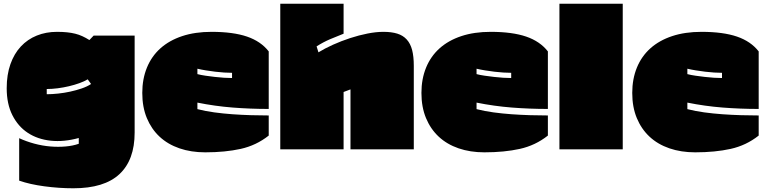

<svg xmlns="http://www.w3.org/2000/svg" viewBox="-20 -757 4120 1031"><path d="M16 -283Q16 -356 36 -412.5Q56 -469 92 -507.5Q128 -546 177.5 -566Q227 -586 286 -586Q316 -586 340 -583.5Q364 -581 384 -576Q404 -571 422.5 -562.5Q441 -554 460 -542L483 -566H703V-45Q703 102 621.5 178Q540 254 374 254Q297 254 218.5 243.5Q140 233 83 213V-15Q122 3 165 14.5Q208 26 250.5 29.5Q293 33 332.5 29.5Q372 26 403 15V-16Q323 6 252.5 -1.5Q182 -9 129.5 -43.5Q77 -78 46.5 -138.5Q16 -199 16 -283ZM469 -306 451 -331Q433 -320 406.5 -310.5Q380 -301 350.5 -294Q321 -287 290 -283Q259 -279 231 -279V-251Q259 -251 292 -254.5Q325 -258 357 -265Q389 -272 418.5 -282Q448 -292 469 -306Z M744 -258Q744 -333 769 -394Q794 -455 841.5 -497.5Q889 -540 958 -563Q1027 -586 1116 -586Q1232 -586 1306.5 -560.5Q1381 -535 1423 -481V-172Q1324 -172 1229 -179.5Q1134 -187 1040 -206V-171Q1083 -160 1131 -153.5Q1179 -147 1228.5 -143.5Q1278 -140 1327.5 -138.5Q1377 -137 1423 -137V-29Q1356 24 1272.5 42.5Q1189 61 1082 61Q1006 61 943.5 39.5Q881 18 837 -23Q793 -64 768.5 -123Q744 -182 744 -258ZM1040 -388V-359Q1059 -354 1083.5 -350.5Q1108 -347 1133.5 -344Q1159 -341 1183 -339.5Q1207 -338 1226 -338V-366Q1207 -366 1183.5 -367.5Q1160 -369 1135.5 -372Q1111 -375 1086 -379Q1061 -383 1040 -388Z M1825 45H1485V-737H1825V-576Q1789 -562 1752.5 -546.5Q1716 -531 1680 -508L1690 -476Q1724 -497 1768.5 -517Q1813 -537 1860.5 -552.5Q1908 -568 1954 -577Q2000 -586 2039 -586Q2082 -586 2113 -576.5Q2144 -567 2164 -545Q2184 -523 2193 -488.5Q2202 -454 2202 -403V45H1862V-277L1825 -263Z M2243 -258Q2243 -333 2268 -394Q2293 -455 2340.5 -497.5Q2388 -540 2457 -563Q2526 -586 2615 -586Q2731 -586 2805.5 -560.5Q2880 -535 2922 -481V-172Q2823 -172 2728 -179.5Q2633 -187 2539 -206V-171Q2582 -160 2630 -153.5Q2678 -147 2727.5 -143.5Q2777 -140 2826.5 -138.5Q2876 -137 2922 -137V-29Q2855 24 2771.5 42.5Q2688 61 2581 61Q2505 61 2442.5 39.5Q2380 18 2336 -23Q2292 -64 2267.5 -123Q2243 -182 2243 -258ZM2539 -388V-359Q2558 -354 2582.5 -350.5Q2607 -347 2632.5 -344Q2658 -341 2682 -339.5Q2706 -338 2725 -338V-366Q2706 -366 2682.5 -367.5Q2659 -369 2634.5 -372Q2610 -375 2585 -379Q2560 -383 2539 -388Z M3324 45H2984V-737H3324Z M3375 -258Q3375 -333 3400 -394Q3425 -455 3472.5 -497.5Q3520 -540 3589 -563Q3658 -586 3747 -586Q3863 -586 3937.5 -560.5Q4012 -535 4054 -481V-172Q3955 -172 3860 -179.5Q3765 -187 3671 -206V-171Q3714 -160 3762 -153.5Q3810 -147 3859.5 -143.5Q3909 -140 3958.5 -138.5Q4008 -137 4054 -137V-29Q3987 24 3903.5 42.5Q3820 61 3713 61Q3637 61 3574.5 39.5Q3512 18 3468 -23Q3424 -64 3399.5 -123Q3375 -182 3375 -258ZM3671 -388V-359Q3690 -354 3714.5 -350.5Q3739 -347 3764.5 -344Q3790 -341 3814 -339.5Q3838 -338 3857 -338V-366Q3838 -366 3814.5 -367.5Q3791 -369 3766.5 -372Q3742 -375 3717 -379Q3692 -383 3671 -388Z"/></svg>

Font: ChangwonDangamAsac Bold
Style: Regular
Weight: 700
Designer: Choi Chi-young, Lee Youngbeen, Kim Jungjin, Yoon Jihee, Han Dohee
Foundry: YoonDesign Inc.
Version: Version 1.010;Build 20210623